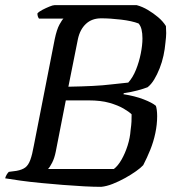

<svg xmlns="http://www.w3.org/2000/svg" viewBox="-30 -724 682 744"><path d="M362 0Q334 0 295.5 -2Q257 -4 213.5 -7.5Q170 -11 128 -15Q86 -19 50 -24Q14 -29 -10 -33Q-8 -41 -4 -47.5Q0 -54 4 -58L34 -62Q56 -66 68 -75Q80 -84 87.5 -104.5Q95 -125 101 -159L182 -572Q190 -610 200.5 -629Q211 -648 216 -652H121Q118 -656 116.5 -661Q115 -666 115 -672Q121 -679 134.5 -686Q148 -693 161.5 -698.5Q175 -704 181 -704H500Q522 -698 543 -685.5Q564 -673 582.5 -657.5Q601 -642 613 -623Q614 -609 614 -595.5Q614 -582 611 -558Q609 -534 603.5 -508.5Q598 -483 588.5 -459Q579 -435 567.5 -416Q556 -397 542 -386Q527 -380 502.5 -373.5Q478 -367 450 -363L448 -359Q493 -352 526.5 -339Q560 -326 574 -314Q576 -309 577.5 -298Q579 -287 579 -274Q579 -242 572 -208.5Q565 -175 552.5 -144Q540 -113 525 -84Q516 -74 497 -60.5Q478 -47 454.5 -34Q431 -21 407 -11.5Q383 -2 362 0ZM156 -69H411Q427 -81 441 -105.5Q455 -130 464.5 -160Q474 -190 476 -219Q479 -241 479.5 -252.5Q480 -264 480 -281Q470 -291 448.5 -303.5Q427 -316 394 -325.5Q361 -335 313 -335H225L186 -136Q181 -111 172 -93.5Q163 -76 156 -69ZM235 -388Q289 -389 329 -391Q369 -393 402 -397Q435 -401 467 -404Q485 -424 497 -454Q509 -484 515.5 -516.5Q522 -549 522 -575Q522 -595 518.5 -609.5Q515 -624 507 -633Q481 -643 439 -648Q397 -653 362 -653Q326 -653 303 -631.5Q280 -610 272 -573Z"/></svg>

Font: Texturina 12pt
Style: Italic
Weight: 400
Italic angle: -11°
Designer: Guillermo Torres Carreño
Foundry: Omnibus-Type
Version: Version 1.002